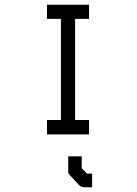

<svg xmlns="http://www.w3.org/2000/svg" viewBox="-20 -617 580 813"><path d="M272 120Q269 117 269 111V45H326V95L348 118H370V176H335Q324 176 315 167L277 126ZM179 -597H357V-537H298V-109H357V-48H179V-109H238V-537H179Z"/></svg>

Font: ibm3270
Style: Regular
Weight: 400
Monospace: yes
Version: Version 2.0.3